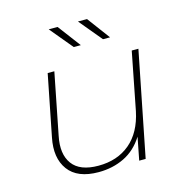

<svg xmlns="http://www.w3.org/2000/svg" viewBox="-107 -818 879 920"><g transform="rotate(-15 333.0 -358.5)"><path d="M271 3Q166 3 121.5 -57.5Q77 -118 97 -216L157 -519H190L130 -215Q112 -128 149 -77.5Q186 -27 278 -27Q372 -27 434.5 -79.5Q497 -132 518 -233L574 -519H607L504 0H472L494 -113Q456 -53 398.5 -25Q341 3 271 3ZM310 -607 216 -720H260L345 -607ZM455 -607 361 -720H406L490 -607Z"/></g></svg>

Font: Montserrat ExtraLight
Style: Italic
Weight: 200
Italic angle: -11.3°
Designer: Julieta Ulanovsky
Foundry: Julieta Ulanovsky
Version: Version 9.000; ttfautohint (v1.8.4.7-5d5b)